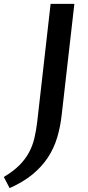

<svg xmlns="http://www.w3.org/2000/svg" viewBox="-108 -735 450 986"><path d="M-88.4 173.8Q-40 145 -9 114Q22 83 40.8 48.1Q59.6 13.2 68.8 -26.4Q78.1 -65.9 83.5 -112.3L151.9 -715.3H273.9L209 -146.5Q202.1 -83.5 185.5 -28.3Q168.9 26.9 137.7 74.2Q106.4 121.6 58.6 160.9Q10.7 200.2 -58.6 231Z"/></svg>

Font: Proza Libre
Style: Medium Italic
Weight: 500
Designer: Jasper de Waard
Foundry: Jasper de Waard
Version: Version 1.000; ttfautohint (v1.4.1.8-43bc)